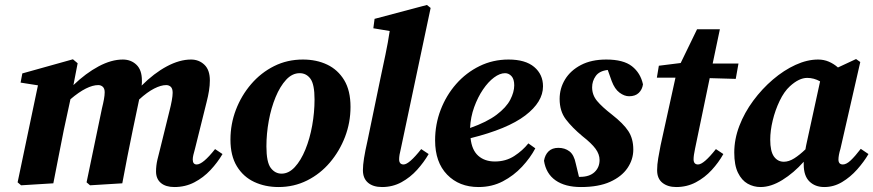

<svg xmlns="http://www.w3.org/2000/svg" viewBox="-20 -739 3521 774"><path d="M195 0 65 8 51 -4 133 -395 63 -406 70 -443 274 -500 293 -484 276 -396Q326 -444 377.5 -471.5Q429 -499 475 -499Q508 -499 530 -478Q552 -457 552 -415Q552 -410 552 -404.5Q552 -399 551 -394Q601 -444 652.5 -471.5Q704 -499 750 -499Q782 -499 804 -478Q826 -457 826 -415Q826 -395 822.5 -373Q819 -351 813 -328L766 -139Q762 -125 759.5 -114.5Q757 -104 757 -96Q757 -76 773 -76Q798 -76 847 -138L877 -118Q857 -84 828.5 -53.5Q800 -23 763.5 -4Q727 15 683 15Q648 15 628.5 -1.5Q609 -18 609 -48Q609 -71 614.5 -95Q620 -119 626 -141L663 -291Q669 -314 672.5 -333.5Q676 -353 676 -365Q676 -382 668.5 -389Q661 -396 650 -396Q629 -396 601.5 -382Q574 -368 541 -338L515 -214Q504 -161 493.5 -107.5Q483 -54 473 0L343 8L329 -4L391 -302Q396 -322 399 -338.5Q402 -355 402 -367Q402 -382 394.5 -389Q387 -396 376 -396Q354 -396 326 -382Q298 -368 264 -339L237 -214Q226 -161 216 -107.5Q206 -54 195 0Z M1103 15Q1049 15 1005 -5.5Q961 -26 935 -68.5Q909 -111 909 -176Q909 -239 931 -296.5Q953 -354 992.5 -400Q1032 -446 1085 -472.5Q1138 -499 1201 -499Q1256 -499 1299 -478.5Q1342 -458 1367.5 -416Q1393 -374 1393 -308Q1393 -245 1371 -187.5Q1349 -130 1310 -84Q1271 -38 1218 -11.5Q1165 15 1103 15ZM1115 -39Q1144 -39 1168.5 -65.5Q1193 -92 1211 -136Q1229 -180 1238.5 -233Q1248 -286 1248 -338Q1248 -399 1231.5 -421.5Q1215 -444 1188 -444Q1158 -444 1133.5 -417.5Q1109 -391 1091 -347.5Q1073 -304 1063.5 -252Q1054 -200 1054 -149Q1054 -85 1071.5 -62Q1089 -39 1115 -39Z M1520 15Q1484 15 1463.5 -2.5Q1443 -20 1443 -53Q1443 -73 1447.5 -101.5Q1452 -130 1462 -174L1514 -425Q1524 -472 1534 -519.5Q1544 -567 1551 -614L1485 -625L1490 -663L1701 -719L1716 -707L1596 -140Q1589 -113 1589 -97Q1589 -76 1607 -76Q1629 -76 1678 -138L1708 -118Q1689 -85 1661.5 -54.5Q1634 -24 1598.5 -4.5Q1563 15 1520 15Z M2016 -444Q1995 -444 1971.5 -426.5Q1948 -409 1927 -378Q1906 -347 1891.5 -307Q1877 -267 1875 -223Q1943 -247 1982 -276.5Q2021 -306 2037 -337Q2053 -368 2053 -395Q2053 -420 2042 -432Q2031 -444 2016 -444ZM1909 15Q1831 15 1782.5 -35Q1734 -85 1734 -173Q1734 -238 1756.5 -296.5Q1779 -355 1819 -400.5Q1859 -446 1913 -472.5Q1967 -499 2030 -499Q2098 -499 2133.5 -469Q2169 -439 2169 -391Q2169 -328 2097.5 -273.5Q2026 -219 1877 -182Q1882 -134 1908 -111Q1934 -88 1975 -88Q2019 -88 2053 -110Q2087 -132 2110 -161L2138 -141Q2118 -103 2084.5 -67Q2051 -31 2007 -8Q1963 15 1909 15Z M2533 -136Q2533 -96 2509.5 -61.5Q2486 -27 2439.5 -6Q2393 15 2322 15Q2258 15 2219.5 -12Q2181 -39 2173 -91Q2177 -115 2191.5 -129Q2206 -143 2231 -143Q2257 -143 2275.5 -129Q2294 -115 2301 -80L2314 -26H2318Q2356 -26 2376.5 -45Q2397 -64 2397 -94Q2397 -117 2381 -139Q2365 -161 2328 -190Q2286 -225 2261 -258Q2236 -291 2236 -340Q2236 -383 2258 -419Q2280 -455 2322 -477Q2364 -499 2424 -499Q2493 -499 2527.5 -472Q2562 -445 2572 -399Q2569 -378 2555 -364.5Q2541 -351 2516 -351Q2497 -351 2477.5 -365.5Q2458 -380 2446 -412L2430 -457Q2396 -453 2381.5 -432.5Q2367 -412 2367 -387Q2367 -356 2387 -332Q2407 -308 2447 -277Q2493 -241 2513 -210.5Q2533 -180 2533 -136Z M2643 -153 2703 -426H2628L2636 -474L2724 -485L2790 -621H2882L2853 -483H2957L2946 -421L2841 -424L2782 -140Q2776 -112 2776 -97Q2776 -76 2794 -76Q2817 -76 2866 -138L2896 -118Q2877 -84 2849 -53.5Q2821 -23 2785 -4Q2749 15 2706 15Q2672 15 2650.5 -2Q2629 -19 2629 -53Q2629 -75 2633.5 -101.5Q2638 -128 2643 -153Z M3085 -176Q3085 -129 3100 -108Q3115 -87 3140 -87Q3160 -87 3181.5 -100.5Q3203 -114 3227 -137Q3228 -142 3228.5 -146Q3229 -150 3230 -154L3286 -411Q3261 -425 3234 -425Q3201 -425 3164 -391Q3141 -370 3123 -332.5Q3105 -295 3095 -253.5Q3085 -212 3085 -176ZM3303 15Q3266 15 3243 -7.5Q3220 -30 3220 -76Q3220 -79 3220 -82Q3220 -85 3220 -87Q3180 -42 3134 -13.5Q3088 15 3046 15Q3018 15 2994 1.5Q2970 -12 2955 -42.5Q2940 -73 2940 -124Q2940 -178 2960.5 -231.5Q2981 -285 3016.5 -333Q3052 -381 3096 -418.5Q3140 -456 3187 -477.5Q3234 -499 3278 -499Q3301 -499 3321 -490.5Q3341 -482 3358 -467L3431 -501L3448 -489L3368 -139Q3364 -126 3362 -115Q3360 -104 3360 -96Q3360 -76 3378 -76Q3392 -76 3409.5 -92.5Q3427 -109 3450 -139L3481 -118Q3463 -87 3435.5 -56Q3408 -25 3374.5 -5Q3341 15 3303 15Z"/></svg>

Font: Source Serif Pro
Style: Bold Italic
Weight: 700
Italic angle: -12°
Designer: Frank Grießhammer
Foundry: Adobe Systems Incorporated
Version: Version 3.001;hotconv 1.0.111;makeotfexe 2.5.65597